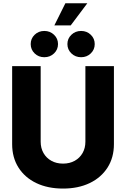

<svg xmlns="http://www.w3.org/2000/svg" viewBox="-20 -1126 760 1157"><path d="M359.9 10.3Q267.6 10.3 198.5 -22.9Q129.4 -56.2 91.3 -116.5Q53.2 -176.8 53.2 -257.3V-727.5H225.1V-272Q225.1 -233.4 242.2 -203.6Q259.3 -173.8 289.6 -157Q319.8 -140.1 359.9 -140.1Q399.9 -140.1 430.2 -157Q460.4 -173.8 477.5 -203.6Q494.6 -233.4 494.6 -272V-727.5H666.5V-257.3Q666.5 -176.8 628.2 -116.5Q589.8 -56.2 520.8 -22.9Q451.7 10.3 359.9 10.3ZM468.8 -781.2Q434.1 -781.2 410.2 -804.2Q386.2 -827.1 386.2 -860.4Q386.2 -893.6 410.2 -916.5Q434.1 -939.5 468.8 -939.5Q503.4 -939.5 527.1 -916.5Q550.8 -893.6 550.8 -860.4Q550.8 -827.1 527.1 -804.2Q503.4 -781.2 468.8 -781.2ZM247.1 -781.2Q212.4 -781.2 188.7 -804.2Q165 -827.1 165 -860.4Q165 -893.6 188.7 -916.5Q212.4 -939.5 247.1 -939.5Q281.7 -939.5 305.7 -916.5Q329.6 -893.6 329.6 -860.4Q329.6 -827.1 305.7 -804.2Q281.7 -781.2 247.1 -781.2ZM307.6 -973.1 374 -1106.4H506.3L406.2 -973.1Z"/></svg>

Font: Inter 20pt ExtraBold
Style: Regular
Weight: 800
Version: Version 4.001;git-66647c0bb